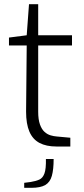

<svg xmlns="http://www.w3.org/2000/svg" viewBox="-20 -702 401 920"><path d="M250 0Q202 0 169.5 -17Q137 -34 121 -71Q105 -108 105 -167L108 -484H23V-522L108 -533L119 -682H163V-533H325V-484H163V-167Q163 -129 171.5 -105.5Q180 -82 193.5 -70Q207 -58 222.5 -53.5Q238 -49 252 -48L317 -42V0ZM96 198V174L127 170Q152 166 168.5 158.5Q185 151 193 129Q201 107 200 60H237Q237 110 228.5 140.5Q220 171 197 184.5Q174 198 130 198Z"/></svg>

Font: Exo Thin Light
Style: Regular
Weight: 300
Version: Version 2.000